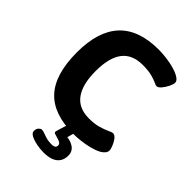

<svg xmlns="http://www.w3.org/2000/svg" viewBox="-263 -820 1145 1145"><g transform="rotate(45 309.5 -248.0)"><path d="M374 8Q206 8 125.5 -79.5Q45 -167 45 -352Q45 -708 379 -708Q411 -708 445.5 -703.5Q480 -699 511 -690.5Q542 -682 562 -670Q588 -655 588 -638Q588 -624 577 -601.5Q566 -579 551 -561.5Q536 -544 523 -544Q517 -544 500.5 -552Q484 -560 454 -568Q424 -576 376 -576Q288 -576 245.5 -520Q203 -464 203 -351Q203 -239 245.5 -181Q288 -123 374 -123Q422 -123 455.5 -133Q489 -143 510 -153Q531 -163 538 -163Q554 -163 567.5 -145Q581 -127 589 -106Q597 -85 597 -76Q597 -62 587.5 -50.5Q578 -39 562 -30Q538 -17 504.5 -8.5Q471 0 436.5 4Q402 8 374 8ZM326 212Q298 212 267.5 206Q237 200 216 189Q195 178 195 162Q195 142 205.5 132Q216 122 223 122Q236 122 264 133Q292 144 324 144Q337 144 344.5 141.5Q352 139 355.5 134Q359 129 359 121Q359 109 348.5 102.5Q338 96 324 92.5Q310 89 299.5 85.5Q289 82 289 75Q289 72 290.5 66.5Q292 61 297 44Q302 27 314 -10H378L360 57L335 45Q385 45 415 64.5Q445 84 445 120Q445 150 431.5 170.5Q418 191 392 201.5Q366 212 326 212Z"/></g></svg>

Font: Asap
Style: Regular
Weight: 400
Designer: Pablo Cosgaya
Foundry: Omnibus-Type
Version: Version 3.001